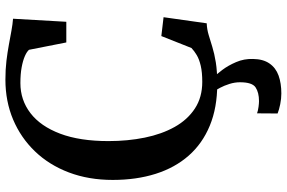

<svg xmlns="http://www.w3.org/2000/svg" viewBox="-191 -601 1034 692"><g transform="rotate(-90 326.0 -255.0)"><path d="M369 11Q284 11 219.2 -15.8Q154.5 -42.5 111 -92Q67.5 -141.5 45.5 -211Q23.5 -280.5 23.5 -365.5Q23.5 -452.5 50.5 -523.8Q77.5 -595 126.5 -646Q175.5 -697 241.2 -724.8Q307 -752.5 385 -752.5Q421.5 -752.5 452.8 -748.8Q484 -745 511 -740Q538 -735 561.2 -730.8Q584.5 -726.5 604.5 -725L593.5 -533H519L492.5 -667.5Q485.5 -675.5 469.5 -682.5Q453.5 -689.5 429.2 -694Q405 -698.5 372.5 -698.5Q311.5 -698.5 264.2 -662.2Q217 -626 190.2 -555.2Q163.5 -484.5 163.5 -381Q163.5 -311.5 176 -250.2Q188.5 -189 214.5 -142.5Q240.5 -96 281 -69.5Q321.5 -43 377 -43Q411.5 -43 435 -48.5Q458.5 -54 473.5 -63Q488.5 -72 499 -82L542 -190.5L610 -182.5L588 -27Q566 -26 546.2 -20Q526.5 -14 503 -6.8Q479.5 0.5 447.5 5.8Q415.5 11 369 11ZM335 242Q316.5 242 296.5 238Q276.5 234 263 228.5L263.5 154.5Q273.5 158 286.8 159.8Q300 161.5 307.5 161.5Q338.5 161.5 357 149.2Q375.5 137 375.5 93Q375.5 74 369.5 55Q363.5 36 355.5 21Q347.5 6 342 -1.5L375 -6L393.5 -1.5Q404.5 8.5 420.2 29.5Q436 50.5 448.2 79Q460.5 107.5 459.5 140Q459 176.5 443.2 199.2Q427.5 222 399.8 232Q372 242 335 242Z"/></g></svg>

Font: Merriweather 36pt SemiBold
Style: Regular
Weight: 600
Version: Version 2.100